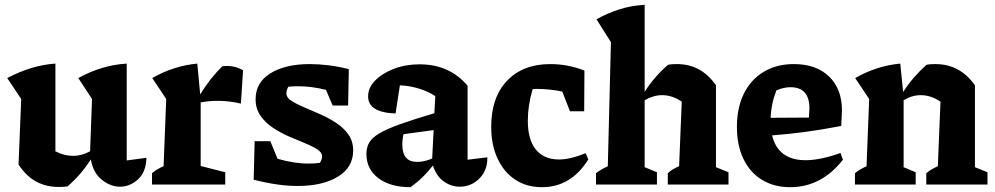

<svg xmlns="http://www.w3.org/2000/svg" viewBox="-20 -766 4130 797"><path d="M57 -83 68 -355 10 -442Q113 -496 210 -502V-138Q246 -119 284 -119Q319 -119 354 -138L362 -355L305 -442Q403 -496 506 -502V-100L588 -111Q586 -51 552.5 -21Q519 9 478 9Q439 9 403 -19.5Q367 -48 357 -104Q315 -39 260 8Q250 9 241 9.5Q232 10 223 10Q117 10 57 -83Z M611 0V-47Q621 -56 633 -63Q645 -70 659 -76L670 -355L612 -442Q701 -493 799 -502L811 -374Q851 -440 903 -491Q950 -497 989 -474L980 -336Q895 -356 813 -341V-77L915 -51V0Z M1033 -20 1037 -180H1102L1132 -107Q1166 -97 1198.5 -92Q1231 -87 1262 -87Q1285 -87 1308 -90Q1317 -104 1317 -117Q1317 -133 1297 -146Q1277 -159 1246 -171.5Q1215 -184 1179.5 -199.5Q1144 -215 1112.5 -236Q1081 -257 1061 -286Q1041 -315 1041 -354Q1041 -424 1103 -462Q1165 -500 1266 -500Q1303 -500 1343.5 -495Q1384 -490 1428 -479L1425 -328H1361L1333 -393Q1274 -408 1216 -408Q1196 -408 1177 -406Q1169 -393 1169 -378Q1169 -361 1189 -348Q1209 -335 1240.5 -321.5Q1272 -308 1307.5 -292.5Q1343 -277 1374.5 -256.5Q1406 -236 1426 -208Q1446 -180 1446 -141Q1446 -71 1382.5 -32.5Q1319 6 1215 6Q1175 6 1129.5 -0.5Q1084 -7 1033 -20Z M1684 11Q1600 11 1550.5 -26.5Q1501 -64 1501 -127Q1501 -154 1512.5 -174Q1524 -194 1554 -212Q1584 -230 1639.5 -250Q1695 -270 1783 -296L1787 -367Q1725 -407 1640 -412L1622 -295Q1508 -299 1508 -366Q1508 -402 1537.5 -432Q1567 -462 1615.5 -480.5Q1664 -499 1722 -499Q1846 -499 1921 -410V-103L2003 -113Q2004 -59 1970 -25Q1936 9 1888 9Q1853 9 1822 -13Q1791 -35 1777 -79Q1757 -53 1734.5 -31Q1712 -9 1684 11ZM1650 -166Q1650 -94 1711 -94Q1742 -94 1774 -108L1780 -226L1655 -209Q1650 -188 1650 -166Z M2230 11Q2166 11 2119 -20Q2072 -51 2045.5 -107.5Q2019 -164 2019 -239Q2019 -362 2085 -431Q2151 -500 2264 -500Q2338 -500 2406 -473L2405 -304H2346L2314 -386Q2261 -397 2205 -397Q2198 -397 2191 -396Q2171 -328 2171 -265Q2171 -186 2204.5 -145Q2238 -104 2300 -104Q2347 -104 2411 -130L2422 -104Q2350 11 2230 11Z M2454 0V-47Q2464 -55 2476 -62Q2488 -69 2503 -76L2516 -591L2456 -686Q2501 -711 2550.5 -727Q2600 -743 2656 -746V-385Q2698 -450 2753 -497Q2763 -499 2772 -499.5Q2781 -500 2790 -500Q2891 -500 2952 -412V-72L3004 -51V0H2752V-47Q2770 -64 2799 -76L2810 -344Q2771 -371 2728 -371Q2693 -371 2656 -350V-72L2707 -51V0Z M3260 11Q3193 11 3143 -19.5Q3093 -50 3066 -106.5Q3039 -163 3039 -239Q3039 -318 3067.5 -376.5Q3096 -435 3149.5 -467.5Q3203 -500 3275 -500Q3368 -500 3421.5 -448.5Q3475 -397 3475 -307L3472 -243Q3387 -227 3319.5 -218Q3252 -209 3185 -204Q3210 -101 3324 -101Q3385 -101 3469 -131L3479 -103Q3390 11 3260 11ZM3203 -391Q3181 -335 3179 -277L3338 -278L3340 -316Q3340 -404 3261 -404Q3234 -404 3203 -391Z M3529 0V-47Q3538 -55 3550 -62Q3562 -69 3577 -76L3588 -355L3530 -442Q3619 -493 3717 -502L3729 -384Q3750 -417 3774.5 -445Q3799 -473 3826 -497Q3836 -499 3845.5 -499.5Q3855 -500 3863 -500Q3965 -500 4027 -412V-72L4079 -51V0H3825V-47Q3845 -64 3873 -76L3884 -344Q3844 -371 3802 -371Q3766 -371 3731 -350V-72L3781 -51V0Z"/></svg>

Font: Piazzolla
Style: Bold
Weight: 700
Designer: Juan Pablo del Peral
Foundry: Huerta Tipografica
Version: Version 1.330